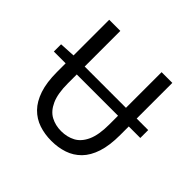

<svg xmlns="http://www.w3.org/2000/svg" viewBox="-164 -829 1013 1013"><g transform="rotate(45 342.5 -322.0)"><path d="M19 -331V-385L109 -390H664V-331ZM343 12Q293 12 250 -2.5Q207 -17 175 -49.5Q143 -82 125 -135.5Q107 -189 107 -267V-656H190V-265Q190 -188 210.5 -143Q231 -98 265.5 -79.5Q300 -61 343 -61Q387 -61 422 -79.5Q457 -98 477.5 -143Q498 -188 498 -265V-656H578V-267Q578 -189 560.5 -135.5Q543 -82 511 -49.5Q479 -17 436 -2.5Q393 12 343 12Z"/></g></svg>

Font: Mada
Style: Regular
Weight: 400
Designer: Khaled Hosny
Version: Version 1.5